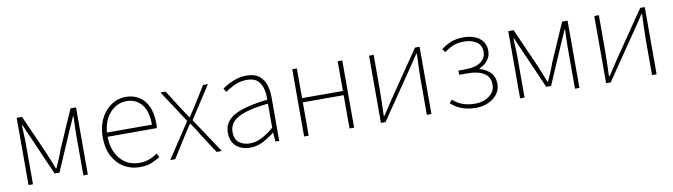

<svg xmlns="http://www.w3.org/2000/svg" viewBox="-32 -1005 5197 1482"><g transform="rotate(-10 2566.5 -263.5)"><path d="M105 0V-527H147L280 -227Q294 -193 308 -159Q322 -125 335 -90H340Q355 -125 370 -159Q385 -193 396 -227L527 -527H570V0H535V-318Q535 -338 535.5 -362Q536 -386 537 -412Q538 -438 539 -463H535Q523 -435 511.5 -409Q500 -383 488 -357L357 -53H319L186 -357Q174 -383 162.5 -409Q151 -435 140 -463H135Q136 -438 137 -412Q138 -386 139 -362Q140 -338 140 -318V0Z M974 13Q908 13 853 -20Q798 -53 765.5 -114.5Q733 -176 733 -262Q733 -327 751.5 -378Q770 -429 802.5 -465.5Q835 -502 875.5 -521Q916 -540 960 -540Q1021 -540 1065.5 -512Q1110 -484 1134.5 -429.5Q1159 -375 1159 -297Q1159 -289 1159 -280.5Q1159 -272 1157 -261H771Q771 -192 796.5 -137.5Q822 -83 868 -51.5Q914 -20 976 -20Q1021 -20 1056 -33Q1091 -46 1121 -68L1137 -37Q1107 -19 1070 -3Q1033 13 974 13ZM771 -294H1124Q1124 -401 1079 -454Q1034 -507 960 -507Q913 -507 872 -481.5Q831 -456 804 -408.5Q777 -361 771 -294Z M1216 0 1397 -275 1232 -527H1272L1361 -387Q1375 -365 1389.5 -344Q1404 -323 1419 -300H1423Q1437 -323 1450.5 -344Q1464 -365 1479 -387L1566 -527H1604L1439 -273L1620 0H1579L1481 -151Q1467 -176 1451 -200.5Q1435 -225 1418 -248H1413Q1397 -225 1381.5 -200.5Q1366 -176 1350 -151L1255 0Z M1842 13Q1801 13 1766.5 -2Q1732 -17 1711 -48.5Q1690 -80 1690 -130Q1690 -218 1773 -263.5Q1856 -309 2034 -329Q2036 -372 2026.5 -412.5Q2017 -453 1989 -480Q1961 -507 1906 -507Q1850 -507 1805 -485Q1760 -463 1734 -443L1716 -472Q1733 -484 1761.5 -500Q1790 -516 1827.5 -528Q1865 -540 1908 -540Q1970 -540 2005.5 -512.5Q2041 -485 2055.5 -440Q2070 -395 2070 -341V0H2040L2035 -70H2032Q1992 -37 1943.5 -12Q1895 13 1842 13ZM1845 -20Q1892 -20 1937 -42.5Q1982 -65 2034 -109V-298Q1920 -286 1852.5 -263.5Q1785 -241 1756 -208.5Q1727 -176 1727 -131Q1727 -70 1762 -45Q1797 -20 1845 -20Z M2265 0V-527H2301V-294H2621V-527H2657V0H2621V-261H2301V0Z M2867 0V-527H2903V-249Q2903 -206 2901.5 -154Q2900 -102 2898 -49H2903Q2920 -74 2941.5 -106.5Q2963 -139 2979 -164L3227 -527H3263V0H3227V-277Q3227 -321 3229 -373Q3231 -425 3233 -478H3228Q3212 -453 3190 -420.5Q3168 -388 3151 -363L2903 0Z M3611 13Q3556 13 3507.5 -3Q3459 -19 3416 -57L3437 -82Q3476 -47 3518.5 -33.5Q3561 -20 3610 -20Q3653 -20 3688.5 -35Q3724 -50 3745.5 -77.5Q3767 -105 3767 -143Q3767 -202 3720.5 -231.5Q3674 -261 3591 -261H3526V-294H3576Q3660 -294 3701.5 -324Q3743 -354 3743 -403Q3743 -456 3704.5 -481.5Q3666 -507 3610 -507Q3555 -507 3520 -492Q3485 -477 3452 -452L3432 -478Q3465 -504 3507 -522Q3549 -540 3610 -540Q3657 -540 3695.5 -525Q3734 -510 3757 -480Q3780 -450 3780 -405Q3780 -362 3755.5 -331Q3731 -300 3690 -282V-277Q3735 -266 3770 -233Q3805 -200 3805 -141Q3805 -107 3790 -79Q3775 -51 3748.5 -30.5Q3722 -10 3687 1.5Q3652 13 3611 13Z M3958 0V-527H4000L4133 -227Q4147 -193 4161 -159Q4175 -125 4188 -90H4193Q4208 -125 4223 -159Q4238 -193 4249 -227L4380 -527H4423V0H4388V-318Q4388 -338 4388.5 -362Q4389 -386 4390 -412Q4391 -438 4392 -463H4388Q4376 -435 4364.5 -409Q4353 -383 4341 -357L4210 -53H4172L4039 -357Q4027 -383 4015.5 -409Q4004 -435 3993 -463H3988Q3989 -438 3990 -412Q3991 -386 3992 -362Q3993 -338 3993 -318V0Z M4632 0V-527H4668V-249Q4668 -206 4666.5 -154Q4665 -102 4663 -49H4668Q4685 -74 4706.5 -106.5Q4728 -139 4744 -164L4992 -527H5028V0H4992V-277Q4992 -321 4994 -373Q4996 -425 4998 -478H4993Q4977 -453 4955 -420.5Q4933 -388 4916 -363L4668 0Z"/></g></svg>

Font: Noto Sans KR Thin
Style: Regular
Weight: 100
Designer: Ryoko NISHIZUKA 西塚涼子 (kana, bopomofo & ideographs); Paul D. Hunt (Latin, Greek & Cyrillic); Sandoll Communications 산돌커뮤니
Foundry: Adobe
Version: Version 2.004-H2;hotconv 1.0.118;makeotfexe 2.5.65603